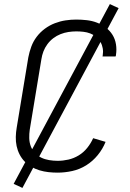

<svg xmlns="http://www.w3.org/2000/svg" viewBox="-20 -839 640 942"><path d="M263 8Q240 8 217.5 5.5Q195 3 173.5 -3.5Q152 -10 133.5 -21Q115 -32 100.5 -47Q86 -62 76 -81.5Q66 -101 61.5 -122.5Q57 -144 57.5 -167Q58 -190 62 -213L119 -558Q124 -584 133.5 -610Q143 -636 160 -658.5Q177 -681 200 -698Q223 -715 249 -725Q275 -735 301.5 -739Q328 -743 354 -743Q380 -743 406 -740Q432 -737 455.5 -728Q479 -719 499 -704Q519 -689 532 -668Q545 -647 549 -621.5Q553 -596 549 -570Q549 -568 548.5 -566Q548 -564 547 -562H483Q483 -563 483.5 -564.5Q484 -566 484 -567Q487 -585 484 -602Q481 -619 473 -633.5Q465 -648 451.5 -658.5Q438 -669 422.5 -675Q407 -681 389.5 -683Q372 -685 354 -685Q335 -685 315.5 -682Q296 -679 277 -671.5Q258 -664 241.5 -651.5Q225 -639 212.5 -622Q200 -605 193 -586.5Q186 -568 183 -548L126 -203Q123 -183 123.5 -161.5Q124 -140 131 -121.5Q138 -103 151.5 -88.5Q165 -74 182.5 -65.5Q200 -57 221 -53.5Q242 -50 263 -50Q289 -50 315.5 -56Q342 -62 366 -76.5Q390 -91 408 -113.5Q426 -136 437 -161L498 -143Q484 -108 459.5 -78Q435 -48 403 -28Q371 -8 334.5 0Q298 8 263 8ZM90 83 47 63 519 -819 562 -799Z"/></svg>

Font: Iosevka Curly Light Extended
Style: Italic
Weight: 300
Width: 7
Italic angle: -9°
Monospace: yes
Designer: Belleve Invis
Foundry: Belleve Invis
Version: Version 11.1.0; ttfautohint (v1.8.3)